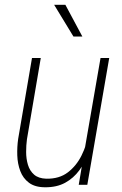

<svg xmlns="http://www.w3.org/2000/svg" viewBox="-20 -770 508 800"><path d="M328.6 -123 398.9 -528.3H435.1L343.8 0H308.1ZM350.1 -212.4 369.6 -212.9Q362.3 -172.4 348.1 -132.3Q334 -92.3 310.3 -60.1Q286.6 -27.8 251.5 -8.5Q216.3 10.7 168 10.3Q126 10.3 100.8 -8.5Q75.7 -27.3 64.5 -57.4Q53.2 -87.4 52 -122.3Q50.8 -157.2 55.7 -191.4L113.3 -528.3H149.9L92.3 -189.9Q88.9 -165 88.9 -136.7Q88.9 -108.4 96.4 -83.3Q104 -58.1 122.3 -42.2Q140.6 -26.4 172.9 -25.4Q227.1 -24.4 262.9 -52Q298.8 -79.6 319.8 -122.3Q340.8 -165 350.1 -212.4ZM252.4 -750 323.2 -617.7H286.1L205.6 -750Z"/></svg>

Font: Roboto Condensed ExtraLight
Style: Italic
Weight: 250
Italic angle: -12°
Designer: Christian Robertson
Foundry: Google
Version: Version 3.008; 2023